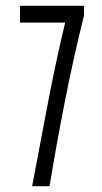

<svg xmlns="http://www.w3.org/2000/svg" viewBox="-20 -643 353 663"><path d="M91 0Q118 -143 145 -285Q172 -427 205 -565H49V-623H270V-589Q234 -445 205 -297.5Q176 -150 151 0Z"/></svg>

Font: Inconsolata ExtraCondensed Thin
Style: Regular
Weight: 100
Width: 2
Monospace: yes
Designer: Raph Levien, Cyreal, Brenton Simpson
Foundry: Raph Levien, Cyreal, Google
Version: Version 3.100; ttfautohint (v1.8.4.7-5d5b)